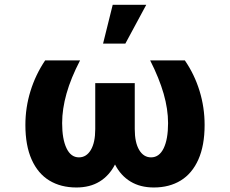

<svg xmlns="http://www.w3.org/2000/svg" viewBox="-20 -787 978 816"><path d="M244.1 -263.7Q244.1 -195.8 262.7 -157Q281.2 -118.2 315.4 -118.2Q347.2 -118.2 366 -149.7Q384.8 -181.2 384.8 -238.3V-433.6H552.7V-238.3Q552.7 -181.2 571.5 -149.7Q590.3 -118.2 622.1 -118.2Q656.7 -118.2 675.5 -156.7Q694.3 -195.3 694.3 -263.7Q694.3 -323.2 675.5 -388.7Q656.7 -454.1 618.2 -530.3H765.6Q806.6 -470.7 828.1 -400.6Q849.6 -330.6 849.6 -255.9Q849.6 -168.5 823 -108.9Q796.4 -49.3 748 -19.8Q699.7 9.8 633.8 9.8Q576.2 9.8 534.7 -15.4Q493.2 -40.5 468.8 -87.9Q444.3 -40.5 403.3 -15.4Q362.3 9.8 304.7 9.8Q238.3 9.8 189.7 -19.8Q141.1 -49.3 114.5 -108.9Q87.9 -168.5 87.9 -255.9Q87.9 -330.1 109.6 -400.1Q131.3 -470.2 171.9 -530.3H320.3Q281.2 -455.1 262.7 -389.4Q244.1 -323.7 244.1 -263.7ZM459 -766.6H601.6L512.7 -601.6H418Z"/></svg>

Font: Pretendard ExtraBold
Style: Regular
Weight: 800
Designer: Base glyphs from Inter by Rasmus Andersson; Hangeul glyphs from Noto Sans CJK(Source Han Sans) by Jang Soo-young and Kan
Foundry: Kil Hyung-jin
Version: Version 1.309